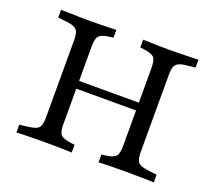

<svg xmlns="http://www.w3.org/2000/svg" viewBox="-101 -706 940 840"><g transform="rotate(20 369.0 -285.5)"><path d="M148.4 -369.4V-465.3Q148.4 -490.3 143.1 -503.6Q137.9 -516.9 123 -523Q108.1 -529 80.6 -531.5L49.2 -534.7V-571Q64.5 -571 86.3 -570.2Q108.1 -569.4 132.7 -569Q157.3 -568.5 180.6 -568.5H188.7H194.4Q215.3 -568.5 236.3 -569Q257.3 -569.4 275.8 -570.2Q294.4 -571 306.5 -571V-534.7L286.3 -532.3Q251.6 -527.4 240.7 -514.9Q229.8 -502.4 229.8 -465.3V-369.4ZM508.1 -201.6V-465.3Q508.1 -502.4 497.6 -514.9Q487.1 -527.4 451.6 -532.3L431.5 -534.7V-571Q444.4 -571 462.9 -570.2Q481.5 -569.4 502.4 -569Q523.4 -568.5 543.5 -568.5H549.2H557.3Q581.5 -568.5 605.6 -569Q629.8 -569.4 651.6 -570.2Q673.4 -571 688.7 -571V-534.7L657.3 -531.5Q629.8 -529 614.9 -523Q600 -516.9 594.8 -503.6Q589.5 -490.3 589.5 -465.3V-201.6ZM180.6 -2.4Q157.3 -2.4 132.7 -2Q108.1 -1.6 86.3 -1.2Q64.5 -0.8 49.2 0V-36.3L80.6 -39.5Q108.1 -42.7 123 -48.4Q137.9 -54 143.1 -67.7Q148.4 -81.5 148.4 -105.6V-369.4H229.8V-105.6Q229.8 -68.5 240.7 -56Q251.6 -43.5 286.3 -38.7L306.5 -36.3V0Q294.4 -0.8 275.8 -1.2Q257.3 -1.6 236.3 -2Q215.3 -2.4 194.4 -2.4H188.7ZM199.2 -269.4V-305.6H538.7V-269.4ZM543.5 -2.4Q523.4 -2.4 502 -2Q480.6 -1.6 462.5 -1.2Q444.4 -0.8 431.5 0V-36.3L451.6 -38.7Q486.3 -43.5 497.2 -56Q508.1 -68.5 508.1 -105.6V-201.6H589.5V-105.6Q589.5 -81.5 594.8 -67.7Q600 -54 614.9 -48.4Q629.8 -42.7 657.3 -39.5L688.7 -36.3V0Q673.4 -0.8 651.6 -1.2Q629.8 -1.6 605.6 -2Q581.5 -2.4 557.3 -2.4H549.2Z"/></g></svg>

Font: Playfair 9pt
Style: Regular
Weight: 400
Designer: Claus Eggers Sørensen
Foundry: Claus Eggers Sørensen
Version: Version 2.203